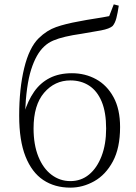

<svg xmlns="http://www.w3.org/2000/svg" viewBox="-20 -847 623 881"><path d="M303 14Q231 14 178.5 -21Q126 -56 97 -129Q68 -202 68 -316Q68 -440 91 -534.5Q114 -629 158 -672Q195 -708 238 -723Q281 -738 343 -749Q378 -756 414.5 -761.5Q451 -767 481 -773L502 -827L525 -821Q520 -787 514 -764Q508 -741 497 -728Q483 -715 443.5 -707.5Q404 -700 354 -692Q312 -686 280 -678.5Q248 -671 224.5 -661Q201 -651 183 -634Q146 -600 123 -528Q100 -456 95 -327L91 -329Q108 -385 136.5 -426Q165 -467 208 -489Q251 -511 310 -511Q371 -511 421 -483.5Q471 -456 501 -401Q531 -346 531 -264Q531 -168 498 -106.5Q465 -45 412.5 -15.5Q360 14 303 14ZM303 -16Q352 -16 388.5 -46Q425 -76 446 -130.5Q467 -185 467 -257Q467 -332 446.5 -381Q426 -430 389 -454Q352 -478 303 -478Q231 -478 182.5 -421.5Q134 -365 134 -258Q134 -183 156 -128.5Q178 -74 216.5 -45Q255 -16 303 -16Z"/></svg>

Font: Source Han Serif JP VF
Style: Regular
Weight: 250
Designer: Ryoko NISHIZUKA 西塚涼子 (kana & ideographs); Frank Grießhammer (Latin, Greek & Cyrillic); Wenlong ZHANG 张文龙 (bopomofo); San
Foundry: Adobe
Version: Version 2.001;hotconv 1.1.0;makeotfexe 2.6.0